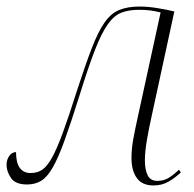

<svg xmlns="http://www.w3.org/2000/svg" viewBox="-32 -557 592 587"><path d="M437 10Q403 10 386.5 -12.5Q370 -35 370 -74Q370 -102 375.5 -132Q381 -162 389 -198L459 -519Q442 -523 428 -525Q414 -527 393 -527Q361 -527 338.5 -518Q316 -509 297 -482Q278 -455 258 -403.5Q238 -352 212 -268Q185 -182 165.5 -128Q146 -74 129 -44.5Q112 -15 93.5 -4Q75 7 51 7Q15 7 1.5 -13Q-12 -33 -12 -53Q-12 -69 -3.5 -80.5Q5 -92 17 -92Q17 -28 62 -28Q82 -28 97 -38Q112 -48 127 -75Q142 -102 160 -151Q178 -200 203 -279Q229 -359 248.5 -409.5Q268 -460 287.5 -488Q307 -516 332.5 -526.5Q358 -537 395 -537Q419 -537 447.5 -532.5Q476 -528 501 -522L431 -199Q424 -168 417.5 -131Q411 -94 411 -67Q411 -38 419.5 -21Q428 -4 449 -4Q468 -4 482.5 -12.5Q497 -21 515 -38L521 -30Q503 -13 483 -1.5Q463 10 437 10Z"/></svg>

Font: Noto Serif Display SemiCondensed ExtraLight
Style: Italic
Weight: 200
Width: 4
Italic angle: -12°
Designer: Monotype Design Team
Foundry: Monotype Imaging Inc.
Version: Version 2.009